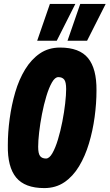

<svg xmlns="http://www.w3.org/2000/svg" viewBox="-20 -952 560 981"><path d="M206 9Q107 9 62.5 -45Q18 -99 20 -210Q20 -276 29.5 -346Q39 -416 58 -481Q77 -546 108.5 -597.5Q140 -649 184 -679Q228 -709 287 -709Q386 -709 430 -655Q474 -601 473 -490Q473 -424 463.5 -354Q454 -284 434.5 -219Q415 -154 384 -102.5Q353 -51 309 -21Q265 9 206 9ZM215 -142Q232 -142 247.5 -169Q263 -196 276 -239Q289 -282 298.5 -330.5Q308 -379 313 -423.5Q318 -468 318 -497Q318 -533 308 -545.5Q298 -558 278 -558Q261 -558 245.5 -531Q230 -504 217 -461Q204 -418 194.5 -369Q185 -320 180 -276Q175 -232 175 -202Q175 -167 185 -154.5Q195 -142 215 -142ZM325 -744 390 -932H520L425 -744ZM170 -744 235 -932H365L270 -744Z"/></svg>

Font: Georama Condensed ExtraBold
Style: Italic
Weight: 800
Width: 3
Italic angle: -9°
Designer: Jean-Baptiste Levee
Foundry: Production Type
Version: Version 1.000